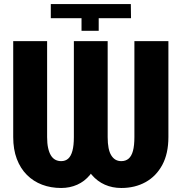

<svg xmlns="http://www.w3.org/2000/svg" viewBox="-20 -913 900 943"><path d="M380.4 -823.7H229.5V-893.1H622.6L623.5 -823.7H464.8V-761.7H380.4ZM342.8 -710.9H478V-239.7Q478 -179.2 463.1 -132.6Q448.2 -85.9 421.9 -54Q395.5 -22 359.4 -5.9Q323.2 10.3 280.3 10.3Q229.5 10.3 186.8 -5.9Q144 -22 112.1 -54Q80.1 -85.9 62.5 -132.6Q44.9 -179.2 44.9 -239.7V-710.9H211.4V-239.7Q211.4 -208.5 216.3 -186.3Q221.2 -164.1 230 -149.7Q238.8 -135.3 251.7 -128.4Q264.6 -121.6 280.3 -121.6Q301.3 -121.6 314.9 -133.8Q328.6 -146 335.7 -172.1Q342.8 -198.2 342.8 -239.7ZM640.1 -710.9H807.1V-239.7Q807.1 -158.7 777.1 -103Q747.1 -47.4 695.1 -18.6Q643.1 10.3 575.7 10.3Q531.7 10.3 495.1 -5.9Q458.5 -22 430.9 -54Q403.3 -85.9 388.4 -132.6Q373.5 -179.2 373.5 -239.7V-710.9H508.8V-239.7Q508.8 -208.5 513.2 -186.3Q517.6 -164.1 526.6 -149.7Q535.6 -135.3 547.9 -128.4Q560.1 -121.6 575.7 -121.6Q597.2 -121.6 611.6 -133.8Q626 -146 633.1 -172.1Q640.1 -198.2 640.1 -239.7Z"/></svg>

Font: Roboto Condensed Black
Style: Regular
Weight: 900
Designer: Christian Robertson
Foundry: Google
Version: Version 3.008; 2023